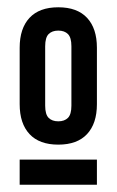

<svg xmlns="http://www.w3.org/2000/svg" viewBox="-20 -725 320 527"><path d="M104 -435Q104 -411 113.5 -401.5Q123 -392 140 -392Q157 -392 166.5 -401.5Q176 -411 176 -435V-598Q176 -622 166.5 -631.5Q157 -641 140 -641Q123 -641 113.5 -631.5Q104 -622 104 -598ZM34 -594Q34 -647 61 -676Q88 -705 140 -705Q192 -705 219 -676Q246 -647 246 -594V-439Q246 -386 219 -357Q192 -328 140 -328Q88 -328 61 -357Q34 -386 34 -439ZM246 -287V-218H34V-287Z"/></svg>

Font: Bebas Neue Bold
Style: Regular
Weight: 700
Designer: Ryoichi Tsunekawa & LGV (GE)
Foundry: Free Software Foundation, Inc.
Version: Version 1.003 August 13, 2016